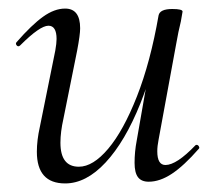

<svg xmlns="http://www.w3.org/2000/svg" viewBox="-20 -415 505 448"><path d="M66 -61Q66 -88 73 -119L109 -297Q112 -314 112 -324Q112 -355 93 -355Q73 -355 27 -309Q25 -307 23 -307Q20 -307 18 -310.5Q16 -314 19 -317Q54 -357 80.5 -376Q107 -395 132 -395Q167 -395 167 -349Q167 -334 160 -297L128 -138Q121 -107 121 -82Q121 -26 164 -26Q197 -26 232.5 -68Q268 -110 299.5 -190Q331 -270 350 -379L363 -378Q343 -262 307.5 -173.5Q272 -85 226.5 -36Q181 13 132 13Q66 13 66 -61ZM294 -35Q294 -61 299 -87L350 -379Q353 -394 382 -394Q406 -394 406 -388L402 -365Q396 -341 391 -312L350 -89Q347 -74 347 -62Q347 -30 366 -30Q392 -30 436 -76Q437 -77 439 -77Q442 -77 444 -73.5Q446 -70 444 -68Q409 -28 381 -9.5Q353 9 327 9Q310 9 302 -1.5Q294 -12 294 -35Z"/></svg>

Font: Cormorant Infant
Style: Italic
Weight: 400
Italic angle: -10°
Designer: Christian Thalmann (Catharsis Fonts)
Foundry: Catharsis Fonts
Version: Version 4.000